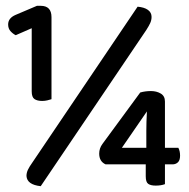

<svg xmlns="http://www.w3.org/2000/svg" viewBox="-20 -634 650 660"><path d="M89 -537 34 -513Q24 -518 16 -527Q8 -536 8 -550Q8 -572 34 -583L107 -614H120Q157 -614 157 -575V-293Q151 -291 142.5 -289Q134 -287 125 -287Q108 -287 98.5 -293.5Q89 -300 89 -320ZM481 -69H343Q321 -79 321 -106Q321 -124 332 -139L462 -316Q479 -321 499 -321Q518 -321 532.5 -312.5Q547 -304 547 -285V-126H593Q599 -115 599 -99Q599 -83 591.5 -76Q584 -69 573 -69H547V-1Q534 4 515 4Q498 4 489.5 -2Q481 -8 481 -28ZM483 -184Q483 -197 483.5 -215.5Q484 -234 485 -251L399 -126H483ZM453 -611Q476 -609 488.5 -600Q501 -591 501 -576Q501 -565 496.5 -555Q492 -545 483 -531L120 6Q73 1 71 -29Q71 -40 76 -50.5Q81 -61 91 -75Z"/></svg>

Font: Baloo Bhaina 2 Medium
Style: Regular
Weight: 500
Designer: Yesha Goshar, Manish Minz, Shuchita Grover and Ek Type
Foundry: Ek Type
Version: Version 1.640;hotconv 1.0.111;makeotfexe 2.5.65597; ttfautoh